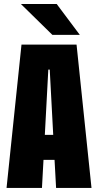

<svg xmlns="http://www.w3.org/2000/svg" viewBox="-20 -918 490 938"><path d="M370 -747.5H236L82 -898.5H257ZM254 0 246.5 -137H192.5L185 0H12L85 -700H354L427 0ZM216 -578 199 -259H240L223 -578Z"/></svg>

Font: League Mono Condensed ExtraBold
Style: Regular
Weight: 800
Width: 1
Designer: Tyler Finck
Foundry: The League of Moveable Type / Tyler Finck
Version: Version 2.210